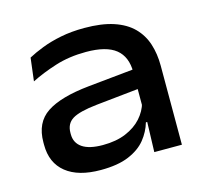

<svg xmlns="http://www.w3.org/2000/svg" viewBox="-81 -589 743 692"><g transform="rotate(-15 291.0 -243.0)"><path d="M416.5 0 420.5 -127.5 417.5 -146V-277.5L418 -298Q418 -355.5 382.8 -384Q347.5 -412.5 272 -412.5Q209 -412.5 157 -396Q105 -379.5 63.5 -358.5L74 -444.5Q97 -457 128.5 -469.2Q160 -481.5 200 -489.5Q240 -497.5 288 -497.5Q352.5 -497.5 397 -482.8Q441.5 -468 468.5 -440.8Q495.5 -413.5 507.5 -376.5Q519.5 -339.5 519.5 -295V0ZM214 12.5Q130.5 12.5 85 -24Q39.5 -60.5 39.5 -128V-137.5Q39.5 -211 91 -245.2Q142.5 -279.5 250 -290.5L428.5 -308.5L432 -236.5L260 -218.5Q194.5 -211.5 168.5 -195.5Q142.5 -179.5 142.5 -145.5V-140Q142.5 -107.5 168.2 -90Q194 -72.5 244.5 -72.5Q294.5 -72.5 330.8 -87.8Q367 -103 389.5 -128.2Q412 -153.5 420 -183.5L434.5 -111.5H415Q405.5 -78.5 382.8 -50.2Q360 -22 319.2 -4.8Q278.5 12.5 214 12.5Z"/></g></svg>

Font: Anek Gurmukhi Medium SemiExpanded
Style: Regular
Weight: 500
Width: 6
Version: Version 1.003